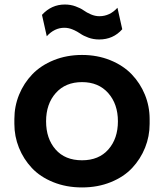

<svg xmlns="http://www.w3.org/2000/svg" viewBox="-20 -803 719 842"><path d="M415 -629.9Q389.6 -629.9 367.7 -637.9Q345.7 -646 332.3 -655.5Q318.8 -665 300 -673.1Q281.2 -681.2 262.2 -681.2Q218.8 -681.2 185.1 -644L164.1 -737.8Q205.6 -783.2 264.2 -783.2Q289.6 -783.2 311.5 -775.1Q333.5 -767.1 346.7 -757.6Q359.9 -748 378.4 -740Q397 -731.9 416 -731.9Q461.4 -731.9 495.1 -769L516.1 -674.8Q476.6 -629.9 415 -629.9ZM339.8 19Q270.5 19 213.4 -4.2Q156.2 -27.3 119.6 -66.4Q83 -105.5 63 -155.3Q43 -205.1 43 -259.8V-280.8Q43 -336.9 63.7 -387.7Q84.5 -438.5 121.8 -477.3Q159.2 -516.1 215.8 -539.1Q272.5 -562 339.8 -562Q406.7 -562 463.4 -539.1Q520 -516.1 557.4 -477.3Q594.7 -438.5 615.5 -387.7Q636.2 -336.9 636.2 -280.8V-259.8Q636.2 -205.1 616.2 -155.3Q596.2 -105.5 559.6 -66.4Q522.9 -27.3 465.8 -4.2Q408.7 19 339.8 19ZM339.8 -100.1Q413.6 -100.1 455.3 -147.7Q497.1 -195.3 497.1 -271Q497.1 -346.7 454.6 -394.8Q412.1 -442.9 339.8 -442.9Q267.1 -442.9 224.6 -395Q182.1 -347.2 182.1 -271Q182.1 -195.3 223.6 -147.7Q265.1 -100.1 339.8 -100.1Z"/></svg>

Font: Sora SemiBold
Style: Regular
Weight: 600
Designer: Jonathan Barnbrook, Julián Moncada
Foundry: Barnbrook Fonts
Version: Version 2.000